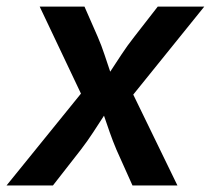

<svg xmlns="http://www.w3.org/2000/svg" viewBox="-42 -566 644 586"><path d="M-22 0 205.1 -280.3 79.1 -545.9H215.8L256.3 -453.6Q268.1 -426.3 276.9 -399.4Q285.6 -372.6 294.4 -347.2Q311 -372.6 328.6 -399.4Q346.2 -426.3 367.7 -453.6L439.5 -545.9H581.5L364.7 -277.3L499.5 0H362.3L313.5 -108.9Q302.2 -135.7 293 -161.9Q283.7 -188 275.4 -212.9Q259.3 -188 242.2 -161.9Q225.1 -135.7 204.6 -108.9L119.6 0Z"/></svg>

Font: Inter Semi Bold
Style: Italic
Weight: 600
Italic angle: -9.39999°
Designer: Rasmus Andersson
Foundry: rsms
Version: Version 4.000;git-3c8e0fc